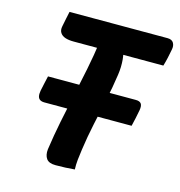

<svg xmlns="http://www.w3.org/2000/svg" viewBox="-105 -793 835 891"><g transform="rotate(15 312.5 -348.0)"><path d="M101 -385H523Q542 -385 549 -375Q556 -365 552 -343Q548 -322 544 -303Q540 -284 535 -264H116Q103 -264 95 -269Q87 -274 84.5 -284.5Q82 -295 85 -312Q89 -332 93 -349.5Q97 -367 101 -385ZM120 -700H591Q612 -700 620 -686.5Q628 -673 624 -654Q620 -632 615.5 -612Q611 -592 605 -572H174Q150 -572 133.5 -577.5Q117 -583 109 -595.5Q101 -608 105 -627Q109 -647 112.5 -664.5Q116 -682 120 -700ZM333 0Q311 2 288 3Q265 4 241 4Q209 4 197 -13Q185 -30 188 -58Q198 -128 211.5 -195Q225 -262 239.5 -329.5Q254 -397 268 -466Q282 -535 292 -609H424L410 -583Q414 -567 415.5 -550Q417 -533 416.5 -514.5Q416 -496 413 -476Q404 -413 390.5 -350.5Q377 -288 363.5 -225Q350 -162 341 -98Q337 -72 334.5 -47Q332 -22 333 0Z"/></g></svg>

Font: Rec Mono Semicasual
Style: Bold Italic
Weight: 700
Italic angle: -10°
Version: Version 1.085; ttfautohint (v1.8.4.7-5d5b)